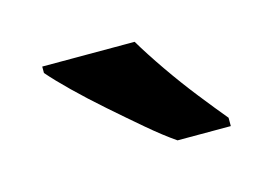

<svg xmlns="http://www.w3.org/2000/svg" viewBox="-40 -831 410 289"><g transform="rotate(-15 165.5 -686.0)"><path d="M184 -766Q197 -744 216 -716.5Q235 -689 255.5 -663Q276 -637 291 -619V-606H208Q189 -619 165.5 -639Q142 -659 117.5 -680.5Q93 -702 72.5 -722Q52 -742 40 -756V-766Z"/></g></svg>

Font: Noto Sans Hanifi Rohingya SemiBold
Style: Regular
Weight: 600
Version: Version 2.101